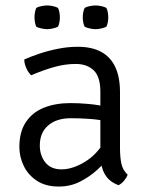

<svg xmlns="http://www.w3.org/2000/svg" viewBox="-20 -672 544 704"><path d="M51 -133Q51 -188.5 74.8 -224.2Q98.5 -260 140.8 -277Q183 -294 238.5 -294Q269.5 -294 305.5 -290.8Q341.5 -287.5 373.5 -279.5V-226.5Q344 -233.5 308.8 -236Q273.5 -238.5 239.5 -238.5Q187.5 -238.5 156.8 -212.2Q126 -186 126 -138.5Q126 -102 146.2 -76.5Q166.5 -51 205.5 -51Q245.5 -51 291.2 -78.5Q337 -106 368.5 -162L381 -94.5Q364 -74.5 336.8 -49.5Q309.5 -24.5 274 -6.2Q238.5 12 195.5 12Q147 12 114.8 -9.5Q82.5 -31 66.8 -64.2Q51 -97.5 51 -133ZM448 -31.5Q444.5 -21 435.2 -9.8Q426 1.5 414.5 7Q390 -2 375.5 -18Q361 -34 354.8 -55.8Q348.5 -77.5 348 -103.5V-335.5Q348 -391 323.5 -414.2Q299 -437.5 257.5 -437.5Q217 -437.5 175.8 -425.5Q134.5 -413.5 94.5 -396Q84.5 -404.5 76.8 -421.5Q69 -438.5 69 -454Q94 -465 126.2 -475.8Q158.5 -486.5 194.2 -493.5Q230 -500.5 265 -500.5Q317 -500.5 351.5 -481.5Q386 -462.5 403 -425.5Q420 -388.5 420 -334.5V-128.5Q420 -97 424.8 -73Q429.5 -49 448 -31.5ZM106.5 -608.5Q106.5 -617.5 108.2 -627Q110 -636.5 113 -643Q119.5 -647 131.5 -649.5Q143.5 -652 153 -652Q162.5 -652 174.2 -649.5Q186 -647 192.5 -643Q196 -636.5 197.8 -627Q199.5 -617.5 199.5 -608.5Q199.5 -599.5 197.8 -590Q196 -580.5 192.5 -574Q186 -570.5 174.2 -567.8Q162.5 -565 153 -565Q143.5 -565 131.5 -567.8Q119.5 -570.5 113 -574Q110 -580.5 108.2 -590Q106.5 -599.5 106.5 -608.5ZM283.5 -608.5Q283.5 -617.5 285.2 -627Q287 -636.5 290.5 -643Q297 -647 308.8 -649.5Q320.5 -652 330 -652Q340 -652 351.8 -649.5Q363.5 -647 370 -643Q373.5 -636.5 375.2 -627Q377 -617.5 377 -608.5Q377 -599.5 375.2 -590Q373.5 -580.5 370 -574Q363.5 -570.5 351.8 -567.8Q340 -565 330 -565Q320.5 -565 308.8 -567.8Q297 -570.5 290.5 -574Q287 -580.5 285.2 -590Q283.5 -599.5 283.5 -608.5Z"/></svg>

Font: Signika Light Light
Style: Regular
Weight: 300
Version: Version 2.001